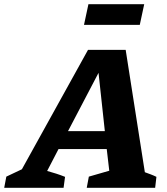

<svg xmlns="http://www.w3.org/2000/svg" viewBox="-82 -892 791 912"><path d="M606 -74Q620 -69 634.5 -63.5Q649 -58 661 -52L655 0H330L340 -53L437 -81L425 -184H196L142 -80Q164 -74 185.5 -67Q207 -60 227 -52L220 0H-62L-52 -53L22 -88L336 -655H515ZM241 -269H416L386 -546ZM317 -774 338 -872H603L582 -774Z"/></svg>

Font: Piazzolla SC
Style: Bold Italic
Weight: 700
Italic angle: -11.3°
Designer: Juan Pablo del Peral
Foundry: Huerta Tipografica
Version: Version 1.330